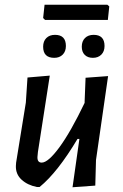

<svg xmlns="http://www.w3.org/2000/svg" viewBox="-20 -786 518 810"><path d="M433 -766 441 -759 435 -702H170L162 -710L168 -766ZM212 -639Q258 -639 258 -592Q258 -569 244.5 -555.5Q231 -542 209 -542Q162 -542 162 -589Q162 -612 175.5 -625.5Q189 -639 212 -639ZM375 -639Q421 -639 421 -592Q421 -569 407.5 -555.5Q394 -542 372 -542Q350 -542 337.5 -554.5Q325 -567 325 -589Q325 -612 338.5 -625.5Q352 -639 375 -639ZM190 -467 140 -145 138 -124Q137 -100 156 -100Q183 -100 230.5 -164.5Q278 -229 337 -352V-357L341 -458L436 -465L385 -111L382 -3L286 4L315 -200H307Q223 -59 147 3H136Q96 -5 71 -28Q46 -51 47 -86L48 -100L89 -353L96 -459Z"/></svg>

Font: Alegreya Sans Medium
Style: Italic
Weight: 500
Italic angle: -7°
Designer: Juan Pablo del Peral
Foundry: Huerta Tipografica
Version: Version 2.007